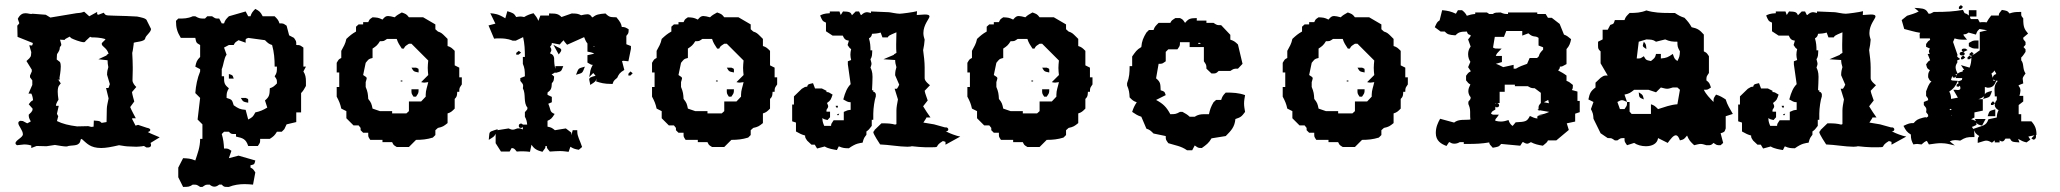

<svg xmlns="http://www.w3.org/2000/svg" viewBox="-20 -578 8100 755"><path d="M50 -504C59 -522 70 -526 80 -526C89 -526 97 -523 103 -523C105 -523 107 -524 108 -524L160 -520L178 -509L280 -526C294 -528 295 -526 311 -532L331 -514L362 -531V-522C363 -522 365 -521 367 -520L388 -528C398 -514 391 -518 477 -515C492 -514 512 -513 519 -513C532 -510 556 -507 558 -496L574 -464C573 -450 553 -439 551 -427C549 -413 510 -414 505 -409L506 -407C504 -395 503 -380 500 -370C501 -351 502 -332 502 -314V-303L501 -262C501 -252 511 -240 516 -236L499 -216C500 -207 506 -186 508 -179L492 -157C495 -148 512 -117 514 -113H501L499 -111L513 -84L523 -87L559 -75H561C562 -74 571 -73 571 -67C571 -63 567 -60 561 -59C569 -54 580 -50 608 -38L572 -16C573 -12 574 -10 574 -8C574 1 566 2 560 2H556L546 -4C537 -2 520 -1 516 -1L491 -2C479 -2 465 -4 448 -7C418 0 396 4 378 4C334 4 321 -15 301 -32L297 -29C294 -2 270 -8 249 -4C248 -4 246 -2 240 -2C231 -2 214 -5 196 -8L163 -3L124 -4L103 4V-6C97 -8 86 -10 75 -10L47 -7C42 -10 41 -12 41 -15C41 -27 70 -37 70 -50C70 -66 52 -83 52 -94C52 -98 54 -101 60 -103L70 -102L87 -93C94 -97 100 -99 101 -101C93 -114 93 -119 93 -127C110 -142 108 -146 108 -151L93 -168C97 -173 101 -180 110 -184C109 -197 105 -207 103 -210H92L107 -244V-262L98 -274V-281L105 -297V-304L84 -338C90 -344 102 -352 102 -362L103 -373L95 -400L106 -399C107 -401 109 -404 109 -409L49 -433L48 -477C60 -491 56 -482 50 -504ZM210 -186C209 -184 200 -172 200 -162H211L204 -131C204 -129 207 -125 209 -121L204 -102C226 -91 251 -85 283 -81L327 -82L339 -79C343 -80 346 -79 348 -80L349 -104L361 -103C379 -102 375 -95 381 -95C382 -95 398 -98 399 -98L400 -150C400 -161 404 -175 407 -191L397 -232H406C409 -235 409 -241 412 -247L401 -284C401 -296 403 -305 406 -314C404 -323 403 -332 403 -341L367 -345L399 -360C399 -362 401 -364 407 -367C399 -392 380 -394 380 -406C380 -411 392 -418 395 -424C374 -431 351 -431 342 -431C336 -431 334 -435 334 -433L319 -419C316 -417 315 -412 310 -412C297 -412 267 -424 260 -428L254 -434C238 -425 237 -426 234 -421L216 -422C218 -412 221 -407 221 -402C221 -396 215 -396 215 -390C215 -376 204 -368 204 -363L203 -344L216 -334C218 -330 219 -324 219 -317C219 -298 214 -273 214 -272L215 -265H209L219 -250C214 -243 207 -241 207 -217C207 -209 208 -199 210 -186ZM204 -265 205 -264 206 -265Z M880 -335 890 -325ZM880 -287V-269H899C894 -284 895 -282 880 -287ZM927 -193C936 -177 937 -178 956 -174C956 -192 958 -187 946 -193ZM946 -410C946 -428 944 -423 956 -429L1022 -420C1033 -409 1037 -405 1050 -401C1058 -372 1060 -346 1060 -316H1069C1069 -297 1069 -291 1060 -278C1069 -264 1069 -267 1069 -250C1058 -239 1054 -235 1041 -231C1040 -206 1040 -198 1022 -183L1031 -155C1014 -145 1003 -140 984 -136C975 -119 973 -117 956 -108L946 -146C923 -148 918 -151 899 -164C892 -186 893 -186 871 -193C871 -211 871 -215 880 -231C861 -246 861 -253 861 -278H852V-306C860 -325 860 -348 871 -363L861 -391L880 -401H899C905 -412 903 -410 918 -420ZM984 -543C973 -532 969 -527 965 -514H956L946 -533L880 -514C869 -503 865 -499 861 -486H852L842 -505C825 -505 828 -505 814 -514H795L786 -505C767 -505 764 -505 748 -514H738C718 -505 703 -505 681 -505L672 -496C672 -468 677 -452 691 -429H748C752 -410 751 -410 767 -401V-354C754 -341 752 -335 748 -316L767 -306V-297C756 -271 750 -240 748 -212L767 -193L757 -108L776 -89V-32H767C767 1 757 25 748 53C729 45 719 45 700 44L681 81V119L700 157C719 157 725 157 738 148C755 148 753 148 767 157H776C790 148 787 148 804 148C812 154 817 156 823 156C829 156 834 154 842 148H852C860 157 863 157 874 157H880C900 149 921 146 942 146C953 146 964 147 975 148L984 100C974 85 976 87 965 81V72C981 68 980 69 984 53L918 34L880 44L890 15C876 6 878 6 861 6C860 -15 858 -31 852 -51L861 -60H880C888 -51 891 -51 902 -51H908V-41C936 -35 947 -31 956 -4H994C1003 -18 1003 -15 1003 -32H1041C1055 -41 1060 -45 1069 -60H1088L1098 -70L1107 -89L1145 -98V-136H1164V-212C1173 -221 1176 -228 1183 -240V-258C1183 -273 1181 -285 1173 -297L1183 -316H1173V-391C1159 -400 1162 -401 1145 -401C1145 -418 1145 -415 1136 -429L1117 -439L1107 -477C1093 -486 1096 -486 1079 -486C1075 -499 1071 -503 1060 -514H1013C1004 -531 1001 -534 984 -543Z M1598 -312C1607 -296 1607 -297 1626 -293C1626 -311 1628 -306 1616 -312ZM1556 -261C1552 -257 1561 -257 1562 -258C1566 -262 1557 -262 1556 -261ZM1598 -227C1598 -210 1597 -212 1606 -198H1616C1625 -212 1626 -210 1626 -227ZM1456 -170 1464 -160ZM1502 -425H1540C1545 -409 1551 -401 1560 -387H1568C1574 -398 1573 -396 1588 -406H1598L1664 -340C1663 -330 1662 -320 1662 -311C1662 -302 1663 -292 1664 -283L1636 -255C1648 -252 1651 -253 1664 -255C1660 -236 1654 -223 1654 -206V-198L1636 -179H1588V-141L1578 -132H1522V-141H1474L1445 -151C1441 -170 1440 -174 1428 -189C1427 -208 1426 -217 1418 -236V-255C1420 -263 1422 -267 1422 -270C1422 -275 1418 -276 1408 -283L1418 -331C1430 -345 1428 -346 1445 -350V-387C1459 -396 1465 -401 1474 -416C1491 -416 1488 -416 1502 -425ZM1560 -529C1548 -522 1541 -519 1532 -510C1521 -513 1512 -515 1506 -515C1498 -515 1493 -512 1484 -501C1468 -509 1463 -509 1445 -510C1430 -500 1434 -502 1428 -491H1408V-482H1390L1380 -473V-454C1364 -445 1356 -438 1342 -425C1338 -405 1331 -395 1322 -378V-350C1311 -344 1313 -346 1304 -331V-293H1314V-236H1304V-198C1313 -181 1318 -170 1322 -151L1342 -141V-113L1370 -85H1390L1398 -75V-66L1408 -56H1428C1428 -39 1427 -42 1436 -28H1484V-19H1522C1528 -8 1525 -9 1540 0H1588L1616 -28C1640 -28 1659 -30 1682 -37L1692 -47V-66L1702 -75C1721 -79 1725 -82 1740 -94V-132C1753 -136 1757 -140 1768 -151V-189C1777 -198 1777 -201 1778 -217H1786C1786 -234 1787 -232 1796 -246V-274H1786V-312L1768 -321V-378C1757 -389 1753 -393 1740 -397V-425L1730 -435C1719 -446 1715 -450 1702 -454L1692 -463V-482L1644 -510H1588C1578 -523 1576 -523 1560 -529Z M2037 -242C2037 -248 2032 -252 2026 -260V-271L2044 -278C2044 -300 2043 -311 2036 -327V-354H2044C2044 -382 2043 -406 2037 -432L2008 -418H1996C1991 -420 1976 -427 1947 -427C1932 -427 1930 -427 1923 -426L1901 -478L1928 -485L1908 -526C1926 -524 1938 -524 1967 -506L1975 -534C1997 -527 2001 -526 2010 -511C2016 -512 2020 -513 2025 -513C2029 -513 2034 -513 2041 -511C2054 -519 2066 -523 2078 -526C2087 -515 2092 -509 2097 -496L2105 -517H2139V-525H2144C2168 -525 2176 -523 2188 -511L2228 -525H2229C2247 -525 2254 -524 2265 -518C2275 -520 2283 -522 2290 -522C2297 -522 2303 -519 2308 -510H2311C2324 -521 2335 -523 2361 -525C2377 -509 2381 -511 2404 -510C2419 -492 2423 -485 2425 -472C2437 -472 2440 -470 2452 -463V-460C2452 -446 2450 -446 2443 -437V-404L2461 -397V-386L2451 -337C2439 -338 2435 -339 2431 -339C2430 -339 2427 -338 2426 -338L2435 -303C2416 -292 2413 -285 2407 -272C2391 -259 2393 -259 2389 -248H2384C2356 -248 2342 -252 2324 -258C2326 -269 2327 -268 2327 -270C2322 -258 2323 -258 2301 -244C2300 -254 2297 -261 2297 -265C2297 -273 2303 -275 2322 -280L2313 -291L2297 -275L2300 -291C2301 -303 2306 -314 2311 -323C2305 -322 2299 -327 2290 -332V-361L2317 -367C2308 -372 2301 -373 2290 -375V-407C2283 -415 2281 -423 2277 -432L2210 -402C2199 -416 2197 -415 2198 -420C2191 -416 2187 -410 2181 -403L2150 -409C2150 -402 2148 -400 2143 -394C2148 -387 2148 -384 2148 -381C2148 -376 2145 -375 2143 -368C2155 -364 2157 -358 2159 -350V-349C2159 -333 2160 -321 2164 -307V-318H2195C2186 -297 2190 -298 2164 -291V-294C2157 -290 2154 -287 2149 -286L2159 -277C2158 -261 2157 -258 2150 -251C2149 -231 2148 -225 2133 -214V-205L2150 -197V-176L2136 -170C2147 -146 2140 -138 2161 -130C2150 -112 2146 -109 2133 -103V-80C2149 -77 2152 -74 2162 -66L2205 -73L2226 -57L2228 -46C2228 -50 2228 -52 2232 -66H2250V-61C2250 -41 2260 -28 2269 0L2256 11C2239 8 2234 6 2223 -1L2216 19C2206 18 2195 16 2182 16C2170 16 2160 17 2142 18C2133 7 2130 6 2130 -4H2125C2125 5 2124 4 2113 19C2091 13 2081 8 2070 -9L2064 19C2055 18 2045 17 2036 17C2029 17 2021 17 2012 18C2001 4 2001 6 1992 4L1984 18H1950L1929 -15V-52C1925 -44 1923 -41 1913 -35L1902 -28L1903 -40C1905 -59 1903 -59 1924 -66L1937 -70L1936 -66L1980 -73C1985 -71 1990 -68 1997 -68C2001 -68 2003 -69 2014 -73H2026L2036 -69V-80C2035 -76 2031 -75 2029 -75C2025 -75 2020 -76 2020 -83C2020 -90 2025 -92 2029 -92C2033 -92 2035 -89 2036 -88H2053C2052 -100 2050 -108 2044 -119V-137C2054 -149 2054 -146 2054 -155C2037 -175 2049 -207 2036 -231C2037 -235 2037 -238 2037 -242ZM2245 -284C2256 -311 2252 -308 2280 -316C2269 -289 2273 -292 2245 -284ZM2451 -281V-288L2459 -297L2468 -290L2459 -281ZM2177 -364 2156 -402 2172 -393C2181 -389 2187 -387 2187 -381C2187 -378 2186 -375 2177 -364ZM2010 -363V-370L2020 -378L2029 -371L2019 -363ZM2317 -394V-397C2316 -396 2314 -396 2313 -394Z M2838 -312C2847 -296 2847 -297 2866 -293C2866 -311 2868 -306 2856 -312ZM2796 -261C2792 -257 2801 -257 2802 -258C2806 -262 2797 -262 2796 -261ZM2838 -227C2838 -210 2837 -212 2846 -198H2856C2865 -212 2866 -210 2866 -227ZM2696 -170 2704 -160ZM2742 -425H2780C2785 -409 2791 -401 2800 -387H2808C2814 -398 2813 -396 2828 -406H2838L2904 -340C2903 -330 2902 -320 2902 -311C2902 -302 2903 -292 2904 -283L2876 -255C2888 -252 2891 -253 2904 -255C2900 -236 2894 -223 2894 -206V-198L2876 -179H2828V-141L2818 -132H2762V-141H2714L2685 -151C2681 -170 2680 -174 2668 -189C2667 -208 2666 -217 2658 -236V-255C2660 -263 2662 -267 2662 -270C2662 -275 2658 -276 2648 -283L2658 -331C2670 -345 2668 -346 2685 -350V-387C2699 -396 2705 -401 2714 -416C2731 -416 2728 -416 2742 -425ZM2800 -529C2788 -522 2781 -519 2772 -510C2761 -513 2752 -515 2746 -515C2738 -515 2733 -512 2724 -501C2708 -509 2703 -509 2685 -510C2670 -500 2674 -502 2668 -491H2648V-482H2630L2620 -473V-454C2604 -445 2596 -438 2582 -425C2578 -405 2571 -395 2562 -378V-350C2551 -344 2553 -346 2544 -331V-293H2554V-236H2544V-198C2553 -181 2558 -170 2562 -151L2582 -141V-113L2610 -85H2630L2638 -75V-66L2648 -56H2668C2668 -39 2667 -42 2676 -28H2724V-19H2762C2768 -8 2765 -9 2780 0H2828L2856 -28C2880 -28 2899 -30 2922 -37L2932 -47V-66L2942 -75C2961 -79 2965 -82 2980 -94V-132C2993 -136 2997 -140 3008 -151V-189C3017 -198 3017 -201 3018 -217H3026C3026 -234 3027 -232 3036 -246V-274H3026V-312L3008 -321V-378C2997 -389 2993 -393 2980 -397V-425L2970 -435C2959 -446 2955 -450 2942 -454L2932 -463V-482L2884 -510H2828C2818 -523 2816 -523 2800 -529Z M3424 -208V-199C3419 -186 3414 -152 3414 -131V-107H3408V-83C3398 -70 3396 -67 3387 -61V-48C3379 -37 3377 -37 3372 -17C3360 -15 3346 -15 3318 5H3317C3302 5 3293 4 3280 -2H3278L3271 12C3259 10 3237 7 3223 -2L3193 6L3184 -9H3171L3154 -25C3146 -37 3146 -37 3146 -45C3132 -49 3126 -52 3110 -61V-96L3095 -101V-167H3102V-199L3133 -229C3145 -236 3145 -237 3154 -237C3157 -249 3162 -247 3177 -251L3185 -230H3212L3230 -221V-216C3239 -216 3239 -215 3254 -206C3247 -186 3247 -184 3232 -173C3238 -160 3239 -159 3230 -146V-139H3244V-117L3234 -106C3225 -108 3219 -109 3214 -114V-111C3214 -102 3216 -95 3221 -83H3248C3248 -91 3250 -93 3258 -105H3298V-138C3311 -144 3313 -145 3325 -146V-176C3313 -176 3309 -180 3296 -187C3304 -217 3312 -234 3325 -247L3314 -325V-337L3327 -342C3325 -350 3324 -356 3324 -363C3324 -370 3325 -377 3327 -385C3320 -389 3319 -392 3313 -401L3318 -418C3305 -420 3300 -424 3294 -438H3254L3228 -455V-489C3213 -495 3213 -499 3205 -517C3212 -521 3220 -525 3243 -526V-533H3281L3286 -519L3295 -533C3317 -532 3325 -532 3330 -518L3345 -533H3358L3365 -519H3367C3376 -528 3384 -530 3389 -530C3395 -530 3398 -528 3405 -527V-533L3475 -530C3480 -530 3505 -524 3518 -524C3525 -524 3572 -530 3586 -534L3585 -519C3595 -519 3607 -521 3616 -521C3626 -521 3635 -520 3635 -513C3635 -505 3611 -481 3611 -448C3611 -437 3614 -429 3616 -422C3615 -409 3613 -393 3610 -381C3613 -358 3616 -335 3616 -313V-270C3616 -259 3634 -245 3637 -243L3616 -221C3617 -212 3626 -190 3628 -183L3610 -160C3615 -151 3633 -124 3639 -116H3624C3623 -116 3622 -115 3622 -114V-113L3611 -96L3653 -89L3696 -77H3701C3704 -77 3709 -74 3709 -69C3709 -68 3708 -62 3702 -62H3699C3706 -58 3720 -51 3743 -44L3756 -41L3698 -9V-20C3697 -20 3695 -22 3689 -23H3687C3652 -2 3678 1 3647 1H3617C3603 1 3586 -1 3566 -3C3563 -2 3557 -1 3548 -1C3518 -1 3473 -9 3441 -10C3438 -15 3414 -50 3414 -59C3414 -59 3419 -66 3420 -66L3417 -65L3446 -93H3456C3471 -93 3486 -92 3500 -88C3501 -88 3502 -89 3505 -90V-144C3505 -156 3508 -171 3511 -187L3498 -229H3507C3509 -231 3514 -240 3516 -245L3500 -282V-284C3500 -295 3502 -305 3505 -314C3502 -323 3500 -333 3500 -342L3454 -345L3494 -362C3495 -364 3497 -366 3505 -370C3504 -378 3504 -392 3504 -403C3504 -421 3505 -440 3505 -451C3474 -438 3474 -437 3471 -431H3450L3443 -450C3431 -446 3421 -446 3409 -445C3408 -439 3407 -433 3397 -427C3402 -411 3403 -396 3403 -380H3410C3409 -362 3410 -356 3403 -345C3404 -339 3407 -333 3407 -327C3407 -322 3404 -317 3403 -312C3406 -306 3411 -296 3411 -276C3411 -265 3410 -237 3409 -223H3414V-217C3419 -217 3422 -214 3424 -208ZM3280 -131 3277 -125H3273L3272 -129ZM3275 -162H3266C3266 -158 3268 -159 3271 -153H3272C3275 -159 3275 -158 3275 -162ZM3691 -66Z M4078 -312C4087 -296 4087 -297 4106 -293C4106 -311 4108 -306 4096 -312ZM4036 -261C4032 -257 4041 -257 4042 -258C4046 -262 4037 -262 4036 -261ZM4078 -227C4078 -210 4077 -212 4086 -198H4096C4105 -212 4106 -210 4106 -227ZM3936 -170 3944 -160ZM3982 -425H4020C4025 -409 4031 -401 4040 -387H4048C4054 -398 4053 -396 4068 -406H4078L4144 -340C4143 -330 4142 -320 4142 -311C4142 -302 4143 -292 4144 -283L4116 -255C4128 -252 4131 -253 4144 -255C4140 -236 4134 -223 4134 -206V-198L4116 -179H4068V-141L4058 -132H4002V-141H3954L3925 -151C3921 -170 3920 -174 3908 -189C3907 -208 3906 -217 3898 -236V-255C3900 -263 3902 -267 3902 -270C3902 -275 3898 -276 3888 -283L3898 -331C3910 -345 3908 -346 3925 -350V-387C3939 -396 3945 -401 3954 -416C3971 -416 3968 -416 3982 -425ZM4040 -529C4028 -522 4021 -519 4012 -510C4001 -513 3992 -515 3986 -515C3978 -515 3973 -512 3964 -501C3948 -509 3943 -509 3925 -510C3910 -500 3914 -502 3908 -491H3888V-482H3870L3860 -473V-454C3844 -445 3836 -438 3822 -425C3818 -405 3811 -395 3802 -378V-350C3791 -344 3793 -346 3784 -331V-293H3794V-236H3784V-198C3793 -181 3798 -170 3802 -151L3822 -141V-113L3850 -85H3870L3878 -75V-66L3888 -56H3908C3908 -39 3907 -42 3916 -28H3964V-19H4002C4008 -8 4005 -9 4020 0H4068L4096 -28C4120 -28 4139 -30 4162 -37L4172 -47V-66L4182 -75C4201 -79 4205 -82 4220 -94V-132C4233 -136 4237 -140 4248 -151V-189C4257 -198 4257 -201 4258 -217H4266C4266 -234 4267 -232 4276 -246V-274H4266V-312L4248 -321V-378C4237 -389 4233 -393 4220 -397V-425L4210 -435C4199 -446 4195 -450 4182 -454L4172 -463V-482L4124 -510H4068C4058 -523 4056 -523 4040 -529Z M4692 -409C4693 -410 4704 -410 4700 -406C4699 -405 4688 -405 4692 -409ZM4602 -507C4587 -497 4588 -499 4582 -488H4536C4525 -477 4520 -473 4516 -460H4498L4488 -450C4476 -430 4470 -417 4468 -393C4449 -382 4445 -374 4432 -356V-318H4422C4422 -293 4421 -274 4412 -251V-242C4420 -223 4421 -214 4422 -195C4433 -184 4437 -180 4450 -176C4441 -162 4437 -154 4432 -138C4446 -129 4452 -124 4468 -119L4488 -72C4501 -68 4505 -64 4516 -53L4564 -43C4564 -26 4565 -29 4574 -15C4602 -6 4624 -4 4648 13H4668L4678 -6C4692 3 4689 4 4706 4C4724 -9 4733 -15 4744 -34L4800 -43C4822 -65 4835 -79 4838 -110C4859 -117 4862 -119 4876 -138C4874 -150 4872 -160 4872 -171C4872 -182 4874 -192 4876 -204C4851 -213 4828 -214 4800 -214C4789 -203 4786 -198 4782 -185H4762L4752 -176C4742 -159 4738 -148 4734 -129H4716C4701 -129 4690 -127 4678 -119H4658C4649 -128 4642 -131 4630 -138H4620C4604 -129 4600 -129 4582 -129C4567 -157 4554 -170 4526 -185L4564 -204C4559 -219 4559 -218 4544 -223C4543 -248 4544 -255 4526 -270L4536 -327C4553 -327 4550 -328 4564 -337V-374L4574 -384H4610C4619 -398 4620 -395 4620 -412H4658V-393H4714V-337C4723 -323 4724 -325 4724 -308L4744 -289H4750C4761 -289 4763 -290 4772 -299H4818C4832 -308 4831 -308 4848 -308L4866 -327L4848 -403C4837 -414 4831 -418 4818 -422V-441L4782 -479C4765 -479 4766 -479 4752 -488H4724V-497H4686V-507C4661 -506 4655 -506 4640 -488C4630 -503 4631 -501 4620 -507Z M5318 -312C5327 -296 5327 -297 5346 -293C5346 -311 5348 -306 5336 -312ZM5276 -261C5272 -257 5281 -257 5282 -258C5286 -262 5277 -262 5276 -261ZM5318 -227C5318 -210 5317 -212 5326 -198H5336C5345 -212 5346 -210 5346 -227ZM5176 -170 5184 -160ZM5222 -425H5260C5265 -409 5271 -401 5280 -387H5288C5294 -398 5293 -396 5308 -406H5318L5384 -340C5383 -330 5382 -320 5382 -311C5382 -302 5383 -292 5384 -283L5356 -255C5368 -252 5371 -253 5384 -255C5380 -236 5374 -223 5374 -206V-198L5356 -179H5308V-141L5298 -132H5242V-141H5194L5165 -151C5161 -170 5160 -174 5148 -189C5147 -208 5146 -217 5138 -236V-255C5140 -263 5142 -267 5142 -270C5142 -275 5138 -276 5128 -283L5138 -331C5150 -345 5148 -346 5165 -350V-387C5179 -396 5185 -401 5194 -416C5211 -416 5208 -416 5222 -425ZM5280 -529C5268 -522 5261 -519 5252 -510C5241 -513 5232 -515 5226 -515C5218 -515 5213 -512 5204 -501C5188 -509 5183 -509 5165 -510C5150 -500 5154 -502 5148 -491H5128V-482H5110L5100 -473V-454C5084 -445 5076 -438 5062 -425C5058 -405 5051 -395 5042 -378V-350C5031 -344 5033 -346 5024 -331V-293H5034V-236H5024V-198C5033 -181 5038 -170 5042 -151L5062 -141V-113L5090 -85H5110L5118 -75V-66L5128 -56H5148C5148 -39 5147 -42 5156 -28H5204V-19H5242C5248 -8 5245 -9 5260 0H5308L5336 -28C5360 -28 5379 -30 5402 -37L5412 -47V-66L5422 -75C5441 -79 5445 -82 5460 -94V-132C5473 -136 5477 -140 5488 -151V-189C5497 -198 5497 -201 5498 -217H5506C5506 -234 5507 -232 5516 -246V-274H5506V-312L5488 -321V-378C5477 -389 5473 -393 5460 -397V-425L5450 -435C5439 -446 5435 -450 5422 -454L5412 -463V-482L5364 -510H5308C5298 -523 5296 -523 5280 -529Z M5651 -538 5641 -498C5630 -491 5630 -488 5622 -471L5645 -454H5661C5672 -443 5676 -441 5703 -439C5714 -450 5721 -454 5748 -454C5752 -445 5751 -443 5763 -440C5763 -433 5761 -434 5753 -423L5763 -395C5757 -387 5753 -377 5753 -365C5753 -351 5758 -341 5762 -335L5753 -314L5763 -299V-297C5754 -293 5753 -291 5745 -280V-262C5753 -252 5754 -250 5762 -246C5758 -237 5754 -230 5754 -221C5754 -219 5753 -207 5763 -196C5763 -187 5762 -188 5754 -178V-169C5758 -159 5761 -152 5761 -138V-128C5761 -122 5761 -115 5762 -108C5741 -105 5716 -111 5698 -96L5643 -111C5634 -95 5626 -78 5626 -55C5626 -24 5647 -12 5668 -4L5678 -19H5680C5687 -15 5691 -13 5699 -13C5707 -13 5713 -15 5720 -19H5736V-12H5754C5781 -12 5808 -13 5836 -18C5837 -9 5840 -9 5850 3C5871 -1 5873 0 5883 -12L5958 -5L5967 -19H5970C5978 -14 5982 -13 5986 -13C5989 -13 5993 -15 6000 -19C6015 -11 6029 -8 6047 -5C6059 -15 6064 -18 6067 -26H6100L6149 -67L6141 -93L6174 -100V-131L6192 -137V-181H6183V-218L6161 -224C6165 -230 6165 -233 6165 -242V-244C6153 -254 6149 -257 6140 -260V-281C6128 -290 6120 -294 6107 -301C6111 -306 6114 -308 6114 -316C6124 -316 6123 -317 6140 -326V-385C6151 -397 6155 -408 6158 -424C6148 -432 6142 -438 6130 -442L6113 -484L6082 -508H6067L6058 -523H6025V-529H5910V-523C5899 -523 5894 -523 5881 -529C5865 -528 5859 -530 5850 -523H5836L5827 -529H5781V-523C5768 -522 5760 -520 5748 -516C5744 -525 5736 -533 5729 -538H5713L5705 -524C5686 -533 5673 -536 5651 -538ZM6030 -150V-143L6068 -150C6068 -150 6026 -150 6026 -147C6026 -145 6051 -142 6072 -138C6057 -131 6049 -129 6033 -126L6032 -125C6030 -124 6065 -129 6029 -123C6027 -123 6023 -119 6026 -112C6014 -113 6007 -117 5996 -122C5985 -101 5981 -99 5940 -97C5929 -84 5930 -84 5927 -83C5918 -91 5915 -96 5912 -106C5903 -103 5892 -100 5882 -100C5875 -100 5870 -101 5860 -103C5860 -110 5860 -109 5867 -117L5874 -127H5861C5849 -127 5852 -126 5843 -131C5847 -141 5848 -140 5860 -147V-159C5861 -157 5863 -156 5866 -156C5874 -156 5875 -162 5875 -163C5875 -168 5872 -173 5866 -173C5865 -173 5863 -173 5860 -171V-173H5877V-217H5897V-245H5937V-239H5988C5999 -233 6000 -231 6015 -231L6039 -213V-173C6030 -162 6030 -163 6030 -150ZM6030 -429V-399L6048 -392V-383C6024 -359 6039 -361 6024 -350H5995L5985 -327C5968 -321 5956 -317 5941 -308H5932V-323L5891 -314C5880 -319 5873 -324 5862 -327L5886 -334V-358H5862C5865 -367 5868 -370 5876 -378L5885 -387H5871C5858 -387 5859 -387 5851 -391L5858 -433H5894L5903 -456H5966V-438L5990 -447C6011 -428 6015 -440 6030 -429ZM6068 -185 6071 -172 6051 -176Z M6424 -215C6426 -194 6425 -195 6444 -187C6440 -205 6440 -205 6424 -215ZM6511 -234C6523 -231 6529 -229 6536 -229C6542 -229 6548 -231 6558 -234H6576L6586 -225L6576 -168C6548 -166 6526 -157 6500 -149C6489 -160 6485 -164 6472 -168V-130H6396L6388 -139V-177H6378C6378 -160 6377 -163 6368 -149H6350L6340 -177C6349 -182 6353 -184 6358 -184C6363 -184 6368 -182 6378 -177L6368 -206C6387 -210 6391 -213 6406 -225H6462L6492 -215ZM6444 -414C6442 -406 6440 -402 6440 -399C6440 -394 6444 -392 6454 -385C6453 -401 6453 -404 6444 -414ZM6548 -404 6558 -395ZM6492 -366C6488 -349 6486 -350 6472 -338C6453 -342 6453 -341 6444 -357C6430 -348 6433 -348 6416 -348L6424 -414L6454 -423C6473 -422 6479 -423 6492 -414L6528 -423C6546 -415 6556 -414 6576 -414C6576 -395 6577 -392 6586 -376C6585 -357 6584 -354 6576 -338C6563 -347 6564 -350 6558 -366C6539 -353 6534 -350 6511 -348V-366ZM6454 -537C6432 -528 6413 -527 6388 -527C6377 -516 6372 -512 6368 -499H6330C6325 -484 6327 -485 6312 -480L6302 -461H6282V-423L6264 -414V-398C6264 -387 6265 -384 6274 -376V-329L6302 -281C6285 -281 6288 -281 6274 -272L6254 -253V-234C6235 -220 6231 -211 6226 -187L6246 -177L6236 -149C6244 -133 6245 -129 6246 -111L6274 -54L6302 -35C6319 -35 6316 -35 6330 -26H6340C6354 -35 6351 -35 6368 -35C6368 -18 6369 -21 6378 -7L6406 -16C6417 -8 6435 -3 6452 -3C6475 -3 6497 -12 6500 -35L6538 -16C6549 -31 6560 -46 6570 -46C6576 -46 6581 -40 6586 -26C6603 -30 6602 -31 6614 -45C6622 -26 6627 -21 6642 -7C6654 -10 6661 -12 6668 -12C6674 -12 6680 -10 6690 -7H6696C6707 -7 6709 -7 6718 -16C6732 -7 6729 -7 6746 -7L6756 -16L6746 -54C6761 -59 6761 -58 6766 -73V-121L6794 -130C6783 -149 6772 -166 6766 -187C6752 -196 6744 -201 6728 -206C6719 -192 6718 -194 6718 -177C6703 -193 6689 -206 6680 -225C6697 -225 6694 -225 6708 -234C6702 -250 6703 -252 6690 -262C6690 -279 6691 -277 6700 -291V-357C6690 -372 6691 -370 6680 -376V-442C6664 -460 6656 -466 6632 -471C6623 -487 6617 -494 6604 -508C6588 -513 6580 -518 6566 -527H6542C6512 -527 6484 -528 6454 -537Z M7144 -208V-199C7139 -186 7134 -152 7134 -131V-107H7128V-83C7118 -70 7116 -67 7107 -61V-48C7099 -37 7097 -37 7092 -17C7080 -15 7066 -15 7038 5H7037C7022 5 7013 4 7000 -2H6998L6991 12C6979 10 6957 7 6943 -2L6913 6L6904 -9H6891L6874 -25C6866 -37 6866 -37 6866 -45C6852 -49 6846 -52 6830 -61V-96L6815 -101V-167H6822V-199L6853 -229C6865 -236 6865 -237 6874 -237C6877 -249 6882 -247 6897 -251L6905 -230H6932L6950 -221V-216C6959 -216 6959 -215 6974 -206C6967 -186 6967 -184 6952 -173C6958 -160 6959 -159 6950 -146V-139H6964V-117L6954 -106C6945 -108 6939 -109 6934 -114V-111C6934 -102 6936 -95 6941 -83H6968C6968 -91 6970 -93 6978 -105H7018V-138C7031 -144 7033 -145 7045 -146V-176C7033 -176 7029 -180 7016 -187C7024 -217 7032 -234 7045 -247L7034 -325V-337L7047 -342C7045 -350 7044 -356 7044 -363C7044 -370 7045 -377 7047 -385C7040 -389 7039 -392 7033 -401L7038 -418C7025 -420 7020 -424 7014 -438H6974L6948 -455V-489C6933 -495 6933 -499 6925 -517C6932 -521 6940 -525 6963 -526V-533H7001L7006 -519L7015 -533C7037 -532 7045 -532 7050 -518L7065 -533H7078L7085 -519H7087C7096 -528 7104 -530 7109 -530C7115 -530 7118 -528 7125 -527V-533L7195 -530C7200 -530 7225 -524 7238 -524C7245 -524 7292 -530 7306 -534L7305 -519C7315 -519 7327 -521 7336 -521C7346 -521 7355 -520 7355 -513C7355 -505 7331 -481 7331 -448C7331 -437 7334 -429 7336 -422C7335 -409 7333 -393 7330 -381C7333 -358 7336 -335 7336 -313V-270C7336 -259 7354 -245 7357 -243L7336 -221C7337 -212 7346 -190 7348 -183L7330 -160C7335 -151 7353 -124 7359 -116H7344C7343 -116 7342 -115 7342 -114V-113L7331 -96L7373 -89L7416 -77H7421C7424 -77 7429 -74 7429 -69C7429 -68 7428 -62 7422 -62H7419C7426 -58 7440 -51 7463 -44L7476 -41L7418 -9V-20C7417 -20 7415 -22 7409 -23H7407C7372 -2 7398 1 7367 1H7337C7323 1 7306 -1 7286 -3C7283 -2 7277 -1 7268 -1C7238 -1 7193 -9 7161 -10C7158 -15 7134 -50 7134 -59C7134 -59 7139 -66 7140 -66L7137 -65L7166 -93H7176C7191 -93 7206 -92 7220 -88C7221 -88 7222 -89 7225 -90V-144C7225 -156 7228 -171 7231 -187L7218 -229H7227C7229 -231 7234 -240 7236 -245L7220 -282V-284C7220 -295 7222 -305 7225 -314C7222 -323 7220 -333 7220 -342L7174 -345L7214 -362C7215 -364 7217 -366 7225 -370C7224 -378 7224 -392 7224 -403C7224 -421 7225 -440 7225 -451C7194 -438 7194 -437 7191 -431H7170L7163 -450C7151 -446 7141 -446 7129 -445C7128 -439 7127 -433 7117 -427C7122 -411 7123 -396 7123 -380H7130C7129 -362 7130 -356 7123 -345C7124 -339 7127 -333 7127 -327C7127 -322 7124 -317 7123 -312C7126 -306 7131 -296 7131 -276C7131 -265 7130 -237 7129 -223H7134V-217C7139 -217 7142 -214 7144 -208ZM7000 -131 6997 -125H6993L6992 -129ZM6995 -162H6986C6986 -158 6988 -159 6991 -153H6992C6995 -159 6995 -158 6995 -162ZM7411 -66Z M7785 -236V-207C7789 -213 7788 -214 7813 -221L7810 -211C7804 -195 7803 -196 7778 -189L7783 -200C7774 -193 7767 -190 7760 -188H7777V-143L7744 -136V-116C7735 -111 7733 -110 7731 -109C7736 -108 7741 -106 7750 -102L7746 -110H7788L7774 -84C7756 -89 7756 -89 7752 -96V-87C7738 -80 7738 -80 7734 -79C7736 -77 7738 -73 7739 -71C7777 -85 7790 -82 7799 -109L7832 -116C7832 -127 7834 -135 7839 -145C7832 -148 7824 -155 7824 -165C7824 -169 7825 -177 7832 -185V-199H7824V-205C7824 -211 7823 -217 7823 -223C7823 -231 7822 -245 7836 -260L7830 -261C7823 -243 7816 -233 7796 -233C7794 -233 7787 -236 7785 -236ZM7722 -517V-538H7752V-513H7727V-507L7731 -503H7758L7765 -490C7770 -491 7774 -491 7778 -491C7782 -491 7786 -491 7792 -490C7797 -500 7801 -505 7810 -517H7840C7840 -526 7841 -525 7852 -539C7870 -536 7874 -536 7882 -525C7896 -530 7905 -531 7922 -531H7928V-526C7928 -514 7928 -516 7936 -506V-504C7936 -470 7941 -463 7955 -446L7936 -430C7936 -421 7936 -425 7945 -413V-402L7937 -393L7945 -384V-374C7939 -366 7936 -359 7928 -352V-341C7940 -326 7932 -309 7945 -289C7933 -273 7934 -271 7934 -267C7934 -264 7935 -260 7936 -250L7918 -243V-240C7923 -234 7925 -228 7925 -222C7925 -216 7923 -207 7921 -201H7936V-179L7918 -165V-129H7928V-101H7968C7983 -84 7988 -71 7988 -48L7986 -47V-38C7985 -35 7983 -29 7977 -29H7975L7968 -34L7980 -46L7956 -41L7964 -29L7949 -18C7935 -21 7928 -25 7916 -32L7921 -18C7894 -20 7891 -19 7884 -33H7866C7860 -22 7854 -18 7843 -26V-18H7824V-26L7813 -17C7807 -20 7800 -25 7791 -25C7784 -25 7781 -23 7757 -16V-24C7757 -36 7758 -37 7763 -43C7750 -51 7747 -56 7742 -66C7743 -61 7744 -54 7744 -45V-39H7738C7716 -39 7709 -38 7688 -25C7682 -26 7676 -27 7668 -27C7662 -27 7656 -26 7647 -22L7667 -6L7645 -11C7633 -14 7621 -15 7612 -15C7599 -15 7586 -13 7565 -10L7557 -24C7550 -22 7545 -18 7536 -10C7524 -11 7523 -12 7519 -12C7514 -12 7509 -11 7504 -10C7497 -23 7494 -31 7494 -49C7479 -58 7474 -65 7465 -83C7486 -93 7490 -94 7505 -94C7516 -106 7519 -109 7541 -115L7555 -118L7551 -113L7562 -120C7562 -129 7563 -125 7554 -137C7555 -142 7555 -144 7555 -148C7555 -154 7551 -158 7545 -165V-177L7562 -184C7562 -192 7561 -192 7554 -201V-219C7561 -235 7562 -245 7575 -258C7568 -260 7567 -264 7562 -274V-275C7562 -288 7562 -291 7569 -302C7557 -309 7558 -310 7554 -325C7562 -336 7562 -337 7570 -341L7560 -366H7568C7567 -370 7565 -373 7565 -376C7565 -380 7567 -383 7569 -387L7554 -394V-405C7561 -415 7562 -417 7570 -421L7567 -430V-427H7529V-432C7529 -439 7527 -444 7531 -449C7509 -452 7489 -459 7468 -464L7458 -499L7479 -516C7494 -521 7511 -525 7525 -533L7508 -547L7525 -546C7549 -544 7555 -540 7564 -524C7573 -524 7572 -525 7584 -531H7586C7637 -531 7662 -533 7699 -539C7709 -516 7704 -533 7722 -517ZM7654 -124C7653 -125 7653 -126 7652 -126V-124ZM7826 -148V-121H7796C7804 -143 7800 -141 7826 -148ZM7654 -147 7653 -149 7650 -150 7646 -147C7648 -145 7649 -145 7649 -145C7653 -146 7653 -146 7654 -147ZM7809 -165V-172L7817 -180L7825 -172L7817 -165ZM7679 -258C7696 -263 7695 -262 7696 -271H7670L7673 -278L7667 -273H7659V-279C7655 -276 7654 -271 7652 -264C7656 -261 7655 -261 7679 -260C7668 -237 7663 -230 7645 -218C7650 -209 7652 -201 7652 -192V-189L7679 -194L7661 -225H7670C7672 -225 7677 -224 7678 -224C7689 -224 7691 -229 7687 -241L7682 -237L7674 -238V-245L7682 -251ZM7691 -345 7692 -353 7700 -360 7708 -352 7699 -345ZM7754 -419H7760V-387H7754C7736 -387 7737 -388 7722 -396V-409C7737 -417 7736 -419 7754 -419ZM7717 -381 7700 -373C7696 -376 7694 -378 7694 -381C7694 -385 7698 -387 7704 -387C7709 -387 7710 -387 7717 -381ZM7706 -366C7706 -363 7703 -360 7695 -360C7688 -360 7686 -364 7686 -367C7686 -370 7688 -374 7696 -374C7703 -374 7706 -369 7706 -366ZM7683 -543V-551L7691 -558L7699 -551L7692 -543ZM7819 -260 7827 -262 7818 -265ZM7830 -287C7828 -292 7826 -296 7822 -301C7820 -295 7817 -293 7811 -289L7816 -272C7818 -279 7819 -284 7830 -287ZM7750 -442 7721 -450C7713 -445 7712 -443 7701 -443C7701 -437 7702 -439 7715 -422H7704C7687 -422 7679 -423 7666 -427L7660 -413L7678 -361C7670 -355 7687 -349 7687 -346C7687 -343 7669 -341 7678 -335C7674 -328 7670 -321 7670 -314C7670 -305 7674 -296 7678 -288C7683 -294 7692 -295 7698 -297V-302L7704 -304C7703 -305 7701 -307 7699 -310L7691 -322L7725 -312C7730 -325 7732 -337 7732 -351L7725 -345H7717V-353L7725 -359L7732 -353V-359L7725 -360V-367L7734 -374L7741 -366L7733 -360C7747 -365 7752 -372 7765 -380V-452L7794 -459L7764 -464C7753 -454 7754 -452 7750 -442ZM7669 -285 7674 -281C7675 -285 7675 -286 7676 -287Z"/></svg>

Font: GNUTypewriter
Style: Standard
Weight: 400
Version: Version 001.000